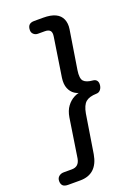

<svg xmlns="http://www.w3.org/2000/svg" viewBox="-222 -776 748 1026"><g transform="rotate(-20 151.5 -262.5)"><path d="M-19 180Q-40 180 -49 171Q-58 162 -58 145Q-58 128 -46.5 118.5Q-35 109 -19 109H27Q48 109 60 98Q72 87 76 65L110 -156Q116 -193 133.5 -216.5Q151 -240 174 -252Q197 -264 218 -264V-260Q198 -260 179 -272.5Q160 -285 150 -309Q140 -333 145 -369L179 -590Q183 -614 174 -624Q165 -634 144 -634H105Q91 -634 81 -643Q71 -652 71 -666Q71 -686 80.5 -695.5Q90 -705 109 -705H161Q204 -705 230 -692.5Q256 -680 266.5 -655.5Q277 -631 272 -599L237 -379Q230 -333 244.5 -317.5Q259 -302 296 -299Q309 -298 316 -290Q323 -282 323 -269Q323 -251 313.5 -238.5Q304 -226 289 -226Q248 -225 228 -208Q208 -191 200 -146L165 73Q156 126 127 153Q98 180 49 180Z"/></g></svg>

Font: Nunito Medium
Style: Italic
Weight: 500
Designer: Vernon Adams
Foundry: Vernon Adams
Version: Version 3.601